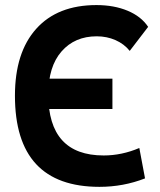

<svg xmlns="http://www.w3.org/2000/svg" viewBox="-20 -723 626 753"><path d="M370.1 9.8Q38.6 9.8 38.6 -347.7Q38.6 -517.1 122.1 -610.1Q205.6 -703.1 358.4 -703.1Q427.2 -703.1 480.5 -680.9Q533.7 -658.7 561 -617.7L488.8 -523.4Q466.8 -550.8 432.9 -565.7Q398.9 -580.6 359.4 -580.6Q273.1 -580.6 221.3 -521.2Q169.4 -461.9 169.4 -352.5Q169.4 -113.3 386.7 -113.3Q457.5 -113.3 526.4 -142.6L548.8 -23.4Q463.9 9.8 370.1 9.8ZM88.9 -295.4V-414.6H420.9V-295.4Z"/></svg>

Font: Cascadia Mono
Style: Regular
Weight: 400
Monospace: yes
Designer: Aaron Bell
Foundry: Saja Typeworks
Version: Version 2404.023